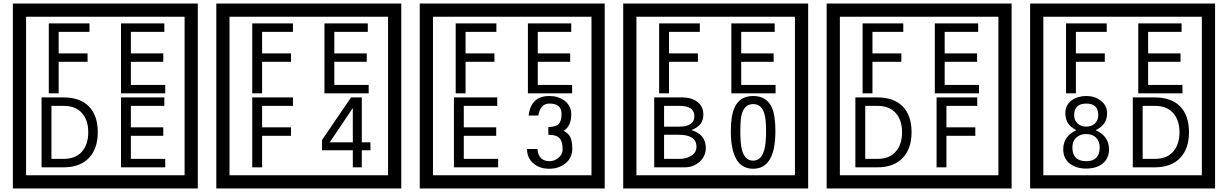

<svg xmlns="http://www.w3.org/2000/svg" viewBox="-20 -980 6970 1090"><path d="M1103 90H53V-960H1103ZM1028 15V-885H128V15ZM488 -799H313V-677H477V-629H313V-450H257V-847H488ZM918 -450H667V-847H913V-799H723V-677H907V-629H723V-498H918ZM535 -229Q535 -136 484.5 -83Q434 -30 340 -30H216V-427H340Q435 -427 485 -375.5Q535 -324 535 -229ZM481 -229Q481 -298 445 -338.5Q409 -379 341 -379H272V-78H341Q409 -78 445 -119Q481 -160 481 -229ZM918 -30H667V-427H913V-379H723V-257H907V-209H723V-78H918Z M2258 90H1208V-960H2258ZM2183 15V-885H1283V15ZM1643 -799H1468V-677H1632V-629H1468V-450H1412V-847H1643ZM2073 -450H1822V-847H2068V-799H1878V-677H2062V-629H1878V-498H2073ZM1643 -379H1468V-257H1632V-209H1468V-30H1412V-427H1643ZM2083 -127H2034V-30H1983V-127H1808V-185L1973 -427H2034V-172H2083ZM1983 -172V-367L1852 -172Z M3413 90H2363V-960H3413ZM3338 15V-885H2438V15ZM2798 -799H2623V-677H2787V-629H2623V-450H2567V-847H2798ZM3228 -450H2977V-847H3223V-799H3033V-677H3217V-629H3033V-498H3228ZM2808 -30H2557V-427H2803V-379H2613V-257H2797V-209H2613V-78H2808ZM3229 -136Q3229 -84 3190.5 -53Q3152 -22 3099 -22Q3044 -22 3010 -51Q2972 -82 2972 -134H3031Q3037 -65 3100 -65Q3128 -65 3151 -84.5Q3174 -104 3174 -132Q3174 -177 3156 -196Q3138 -215 3093 -215V-259Q3135 -259 3151.5 -276Q3168 -293 3168 -334Q3168 -392 3099 -392Q3048 -392 3036 -324H2981Q2994 -435 3098 -435Q3149 -435 3184 -409Q3223 -380 3223 -330Q3223 -265 3181 -238Q3205 -222 3213 -210Q3229 -185 3229 -136Z M4568 90H3518V-960H4568ZM4493 15V-885H3593V15ZM3953 -799H3778V-677H3942V-629H3778V-450H3722V-847H3953ZM4383 -450H4132V-847H4378V-799H4188V-677H4372V-629H4188V-498H4383ZM3987 -141Q3987 -93 3951.5 -61.5Q3916 -30 3868 -30H3694V-427H3853Q3904 -427 3936 -404Q3973 -378 3973 -329Q3973 -266 3905 -242Q3987 -216 3987 -141ZM3922 -321Q3922 -379 3837 -379H3750V-261H3836Q3922 -261 3922 -321ZM3934 -147Q3934 -215 3833 -215H3750V-78H3836Q3873 -78 3900 -93Q3934 -112 3934 -147ZM4382 -236Q4382 -22 4256 -22Q4129 -22 4129 -236Q4129 -324 4150 -369Q4179 -435 4256 -435Q4333 -435 4362 -369Q4382 -325 4382 -236ZM4329 -236Q4329 -303 4320 -332Q4305 -389 4256 -389Q4207 -389 4191 -332Q4183 -303 4183 -236Q4183 -167 4191 -133Q4207 -68 4256 -68Q4304 -68 4320 -134Q4329 -167 4329 -236Z M5723 90H4673V-960H5723ZM5648 15V-885H4748V15ZM5108 -799H4933V-677H5097V-629H4933V-450H4877V-847H5108ZM5538 -450H5287V-847H5533V-799H5343V-677H5527V-629H5343V-498H5538ZM5155 -229Q5155 -136 5104.5 -83Q5054 -30 4960 -30H4836V-427H4960Q5055 -427 5105 -375.5Q5155 -324 5155 -229ZM5101 -229Q5101 -298 5065 -338.5Q5029 -379 4961 -379H4892V-78H4961Q5029 -78 5065 -119Q5101 -160 5101 -229ZM5528 -379H5353V-257H5517V-209H5353V-30H5297V-427H5528Z M6878 90H5828V-960H6878ZM6803 15V-885H5903V15ZM6263 -799H6088V-677H6252V-629H6088V-450H6032V-847H6263ZM6693 -450H6442V-847H6688V-799H6498V-677H6682V-629H6498V-498H6693ZM6276 -132Q6276 -79 6237 -49Q6201 -23 6147 -23Q6092 -23 6056 -49Q6016 -79 6016 -132Q6016 -207 6091 -241Q6028 -271 6028 -337Q6028 -384 6065 -411Q6099 -435 6147 -435Q6194 -435 6227 -410Q6265 -383 6265 -337Q6265 -271 6200 -241Q6276 -207 6276 -132ZM6215 -326Q6215 -392 6147 -392Q6078 -392 6078 -326Q6078 -297 6097.5 -279Q6117 -261 6147 -261Q6176 -261 6195.5 -279Q6215 -297 6215 -326ZM6223 -143Q6223 -178 6202.5 -198.5Q6182 -219 6147 -219Q6111 -219 6089.5 -198.5Q6068 -178 6068 -143Q6068 -65 6147 -65Q6223 -65 6223 -143ZM6730 -229Q6730 -136 6679.5 -83Q6629 -30 6535 -30H6411V-427H6535Q6630 -427 6680 -375.5Q6730 -324 6730 -229ZM6676 -229Q6676 -298 6640 -338.5Q6604 -379 6536 -379H6467V-78H6536Q6604 -78 6640 -119Q6676 -160 6676 -229Z"/></svg>

Font: Unicode BMP Fallback SIL
Style: Regular
Weight: 400
Foundry: NRSI, SIL International
Version: Version 5.1 Based on Unicode 5.1